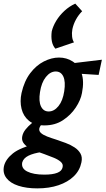

<svg xmlns="http://www.w3.org/2000/svg" viewBox="-81 -752 583 1061"><path d="M125 289Q65 289 20.5 274.5Q-24 260 -45.5 232Q-67 204 -59 166Q-50 128 -9.5 95.5Q31 63 127 40L150 88Q103 95 76 108.5Q49 122 42 145Q35 178 69 195.5Q103 213 164 213Q210 213 235.5 203Q261 193 265 172Q269 155 255 142.5Q241 130 217 120Q193 110 165 100Q141 92 117.5 83Q94 74 75.5 62.5Q57 51 47.5 36Q38 21 42 1Q46 -19 60.5 -37Q75 -55 94.5 -71Q114 -87 132 -99L162 -75Q158 -73 152.5 -68Q147 -63 142.5 -56.5Q138 -50 136 -41Q134 -27 146 -16.5Q158 -6 180 2.5Q202 11 228 19Q255 28 282 38Q309 48 331 62.5Q353 77 364 97Q375 117 369 145Q360 190 327 222Q294 254 242.5 271.5Q191 289 125 289ZM164 -59Q110 -59 79 -84.5Q48 -110 38 -151Q28 -192 38 -238Q53 -304 86 -347.5Q119 -391 161.5 -412.5Q204 -434 245 -434Q287 -434 320.5 -412.5Q354 -391 369.5 -347.5Q385 -304 372 -238Q365 -199 337.5 -157.5Q310 -116 266.5 -87.5Q223 -59 164 -59ZM188 -136Q218 -136 242 -165.5Q266 -195 274 -248Q282 -301 269 -329Q256 -357 227 -357Q197 -357 172.5 -326.5Q148 -296 140 -243Q132 -192 145.5 -164Q159 -136 188 -136ZM464 -338 306 -348 307 -401 482 -422ZM335 -732 373 -690Q353 -670 339 -644.5Q325 -619 319 -591Q315 -569 317.5 -549Q320 -529 328 -518L225 -483Q210 -500 205.5 -524.5Q201 -549 205 -579Q212 -608 230 -637.5Q248 -667 275 -692Q302 -717 335 -732Z"/></svg>

Font: Ysabeau Office
Style: Bold Italic
Weight: 700
Italic angle: -12°
Designer: Christian Thalmann (Catharsis Fonts)
Version: Version 2.001;gftools[0.9.30]; featfreeze: tnum,lnum,ss02